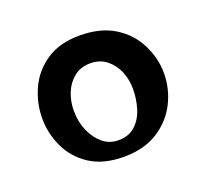

<svg xmlns="http://www.w3.org/2000/svg" viewBox="-74 -845 566 529"><g transform="rotate(-20 209.0 -581.0)"><path d="M207 -403Q147 -403 108 -428.5Q69 -454 50 -494.5Q31 -535 31 -579Q31 -624 50 -665.5Q69 -707 108 -733Q147 -759 205 -759Q267 -759 307.5 -733.5Q348 -708 368.5 -667Q389 -626 389 -582Q389 -537 368.5 -496Q348 -455 307.5 -429Q267 -403 207 -403ZM208 -451Q239 -451 258 -468.5Q277 -486 285.5 -513.5Q294 -541 294 -571Q294 -598 284 -622Q274 -646 254.5 -661.5Q235 -677 207 -677Q179 -677 159.5 -661.5Q140 -646 130 -621.5Q120 -597 120 -570Q120 -537 131.5 -510.5Q143 -484 162.5 -467.5Q182 -451 208 -451Z"/></g></svg>

Font: Marhey Light
Style: Regular
Weight: 400
Version: Version 1.000